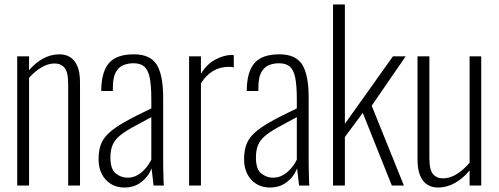

<svg xmlns="http://www.w3.org/2000/svg" viewBox="-20 -830 2231 859"><path d="M57 0V-578H110V-516Q137 -548 172 -567.5Q207 -587 247 -587Q273 -587 293.5 -574.5Q314 -562 326 -534.5Q338 -507 338 -461V0H285V-455Q285 -508 268.5 -527Q252 -546 224 -546Q195 -546 165.5 -528.5Q136 -511 110 -482V0Z M537 9Q502 9 476 -7Q450 -23 435.5 -51.5Q421 -80 421 -117Q421 -154 430.5 -181.5Q440 -209 465 -233Q490 -257 536.5 -283.5Q583 -310 657 -345V-386Q657 -449 649.5 -484Q642 -519 624.5 -533Q607 -547 577 -547Q554 -547 533 -539Q512 -531 498.5 -507.5Q485 -484 485 -438V-423H433Q433 -506 466.5 -546.5Q500 -587 579 -587Q652 -587 681 -541Q710 -495 710 -392V-101Q710 -93 710.5 -70.5Q711 -48 711.5 -27Q712 -6 713 0H667Q665 -21 662 -44Q659 -67 658 -77Q645 -41 613 -16Q581 9 537 9ZM550 -35Q575 -35 595 -46.5Q615 -58 631 -76.5Q647 -95 657 -116V-306Q604 -278 568.5 -258Q533 -238 512.5 -220Q492 -202 483 -179.5Q474 -157 474 -125Q474 -73 498 -54Q522 -35 550 -35Z M826 0V-578H879V-500Q905 -543 943.5 -563.5Q982 -584 1016 -584Q1018 -584 1020.5 -584Q1023 -584 1026 -583V-528Q1022 -530 1015.5 -530.5Q1009 -531 1004 -531Q964 -531 932.5 -512Q901 -493 879 -457V0Z M1188 9Q1153 9 1127 -7Q1101 -23 1086.5 -51.5Q1072 -80 1072 -117Q1072 -154 1081.5 -181.5Q1091 -209 1116 -233Q1141 -257 1187.5 -283.5Q1234 -310 1308 -345V-386Q1308 -449 1300.5 -484Q1293 -519 1275.5 -533Q1258 -547 1228 -547Q1205 -547 1184 -539Q1163 -531 1149.5 -507.5Q1136 -484 1136 -438V-423H1084Q1084 -506 1117.5 -546.5Q1151 -587 1230 -587Q1303 -587 1332 -541Q1361 -495 1361 -392V-101Q1361 -93 1361.5 -70.5Q1362 -48 1362.5 -27Q1363 -6 1364 0H1318Q1316 -21 1313 -44Q1310 -67 1309 -77Q1296 -41 1264 -16Q1232 9 1188 9ZM1201 -35Q1226 -35 1246 -46.5Q1266 -58 1282 -76.5Q1298 -95 1308 -116V-306Q1255 -278 1219.5 -258Q1184 -238 1163.5 -220Q1143 -202 1134 -179.5Q1125 -157 1125 -125Q1125 -73 1149 -54Q1173 -35 1201 -35Z M1470 0V-810H1523V-276L1738 -578H1795L1643 -357L1787 0H1733L1603 -325L1523 -217V0Z M1939 9Q1913 9 1892.5 -3.5Q1872 -16 1860 -43.5Q1848 -71 1848 -117V-578H1901V-123Q1901 -70 1917.5 -51Q1934 -32 1962 -32Q1993 -32 2024 -51.5Q2055 -71 2081 -102V-578H2133V0H2081V-68Q2053 -33 2016.5 -12Q1980 9 1939 9Z"/></svg>

Font: Oswald ExtraLight
Style: Regular
Weight: 250
Designer: Vernon Adams
Foundry: Vernon Adams
Version: Version 4.103;gftools[0.9.33.dev8+g029e19f]